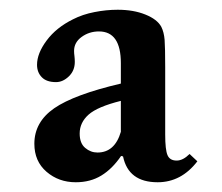

<svg xmlns="http://www.w3.org/2000/svg" viewBox="-20 -792 456 394"><path d="M135.5 -418Q100.5 -418 75.5 -439.5Q50.5 -461 50.5 -497Q50.5 -541.5 91.2 -569.8Q132 -598 228 -620.5V-662.5Q228 -727.5 183 -727.5Q163 -727.5 147.5 -716.2Q132 -705 132 -687.5Q132 -682.5 132.8 -676.8Q133.5 -671 133.5 -665Q133.5 -647 121.2 -635.2Q109 -623.5 95 -623.5Q75.5 -623.5 65.8 -633.5Q56 -643.5 56 -659Q56 -682.5 75.8 -709Q95.5 -735.5 130 -752.5Q149.5 -762.5 173.8 -767.2Q198 -772 221.5 -772Q254 -772 278.2 -762.2Q302.5 -752.5 311 -737Q316.5 -726 317.8 -710.2Q319 -694.5 319 -653.5V-516Q319 -484.5 323.8 -473.5Q328.5 -462.5 342.5 -462.5Q355.5 -462.5 369 -476L385 -461Q352 -418 303.5 -418Q243.5 -418 232.5 -471L228.5 -472Q210.5 -445.5 188 -431.8Q165.5 -418 135.5 -418ZM180 -479Q215.5 -479 228 -521.5V-585Q180 -573 161.8 -556.8Q143.5 -540.5 143.5 -518Q143.5 -498 154.8 -488.5Q166 -479 180 -479Z"/></svg>

Font: Libre Caslon Text
Style: Bold
Weight: 700
Designer: Pablo Impallari, Rodrigo Fuenzalida, Katja Schimmel
Foundry: Pablo Impallari, Rodrigo Fuenzalida
Version: Version 2.000